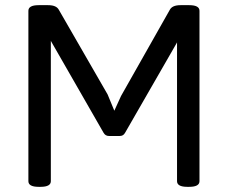

<svg xmlns="http://www.w3.org/2000/svg" viewBox="-20 -722 883 744"><path d="M713 -702H680C656 -702 644 -695 638 -684L449 -350L423 -293L397 -356L208 -684C202 -695 190 -702 166 -702H130C102 -702 90 -694 90 -680V-20C90 -6 102 2 130 2H137C165 2 177 -6 177 -20V-564L179 -560L381 -208C386 -199 393 -195 403 -195H443C454 -195 460 -199 465 -208L664 -554L666 -558V-20C666 -6 678 2 706 2H713C741 2 753 -6 753 -20V-680C753 -694 741 -702 713 -702Z"/></svg>

Font: Asap
Style: Regular
Weight: 400
Designer: Pablo Cosgaya
Foundry: Pablo Cosgaya
Version: Version 1.007;PS 001.007;hotconv 1.0.70;makeotf.lib2.5.58329